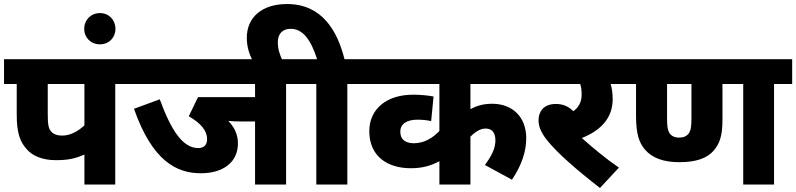

<svg xmlns="http://www.w3.org/2000/svg" viewBox="-20 -916 3952 953"><path d="M552 -499H642V-622H0V-499H63V-347C63 -252 81 -210 114 -174C140 -144 188 -121 257 -121C315 -121 353 -128 399 -149V0H552ZM399 -499V-294C373 -269 333 -243 289 -243C265 -243 248 -249 237 -260C221 -276 217 -295 217 -351V-499Z M398 -773C398 -729 431 -696 476 -696C521 -696 553 -729 553 -773C553 -817 521 -851 476 -851C431 -851 398 -817 398 -773Z M1400 -499H1490V-622H628V-499H1246V-434H963L917 -339C977 -304 1008 -268 1008 -225C1008 -196 991 -181 964 -181C890 -181 832 -262 773 -423L645 -376C736 -117 856 -56 977 -56C1084 -56 1161 -108 1161 -204C1161 -248 1144 -284 1113 -316C1129 -314 1151 -313 1178 -313H1246V0H1400Z M1234 -615 1383 -614C1370 -641 1359 -671 1359 -706C1359 -746 1380 -773 1423 -773C1483 -773 1523 -719 1554 -622H1475V-499H1550V0H1704V-499H1795V-622H1690C1655 -762 1579 -896 1405 -896C1281 -896 1205 -831 1205 -728C1205 -693 1213 -655 1234 -615Z M2639 -499V-622H1780V-499H2161V-266C2130 -233 2087 -205 2034 -205C2003 -205 1967 -216 1967 -263C1967 -300 1998 -322 2052 -322C2078 -322 2102 -319 2120 -315L2132 -437C2107 -442 2069 -446 2030 -446C1899 -446 1813 -375 1813 -265C1813 -142 1901 -81 2019 -81C2077 -81 2118 -93 2161 -116V0H2315V-238C2335 -258 2362 -278 2390 -278C2418 -278 2439 -262 2439 -219C2439 -177 2417 -138 2387 -97L2521 -24C2572 -99 2592 -169 2592 -230C2592 -336 2523 -401 2423 -401C2379 -401 2346 -391 2315 -374V-499Z M3052 -84C2982 -132 2921 -184 2868 -231C2964 -269 3021 -332 3021 -423C3021 -455 3017 -479 3011 -499H3088V-622H2624V-499H2860C2865 -484 2867 -466 2867 -447C2867 -411 2854 -385 2826 -364C2802 -388 2774 -400 2739 -400C2676 -400 2653 -359 2653 -320C2653 -292 2662 -263 2693 -223C2743 -159 2843 -72 2958 17Z M3822 -499H3912V-622H3073V-499H3137V-342C3137 -251 3152 -209 3180 -175C3216 -132 3273 -111 3352 -111C3434 -111 3489 -130 3522 -168C3550 -201 3566 -237 3566 -321V-499H3669V0H3822ZM3351 -233C3328 -233 3312 -241 3302 -257C3294 -272 3291 -287 3291 -328V-499H3412V-328C3412 -286 3409 -269 3398 -253C3388 -240 3373 -233 3351 -233Z"/></svg>

Font: Noto Sans Devanagari UI ExtraBold
Style: Regular
Weight: 800
Designer: Jelle Bosma - Monotype Design Team
Foundry: Monotype Imaging Inc.
Version: Version 2.003